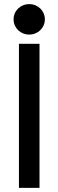

<svg xmlns="http://www.w3.org/2000/svg" viewBox="-20 -913 284 933"><path d="M46 -819C46 -777 80 -745 122 -745C164 -745 198 -777 198 -819C198 -861 164 -893 122 -893C80 -893 46 -861 46 -819ZM72 -700V0H172V-700Z"/></svg>

Font: Space Text Medium
Style: Regular
Weight: 500
Designer: Florian Karsten (Space Text), Colophon Foundry (Space Mono)
Foundry: Florian Karsten
Version: Version 1.003;PS 001.003;hotconv 1.0.88;makeotf.lib2.5.64775